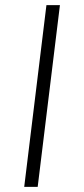

<svg xmlns="http://www.w3.org/2000/svg" viewBox="-20 -731 329 751"><path d="M74.7 0 161.6 -710.9H214.4L127.4 0Z"/></svg>

Font: Muli
Style: ExtraLightItalic
Weight: 200
Italic angle: -7°
Designer: Vernon Adams
Foundry: newtypography
Version: Version 2.0; ttfautohint (v1.00rc1.2-2d82) -l 8 -r 50 -G 200